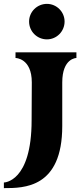

<svg xmlns="http://www.w3.org/2000/svg" viewBox="-70 -770 429 990"><path d="M263 -659C263 -608 222 -567 172 -567C121 -567 80 -608 80 -659C80 -709 121 -750 172 -750C222 -750 263 -709 263 -659ZM94 -345 93 -150C93 171 -50 171 -50 171V200C53 200 251 200 251 -120V-345C251 -471 324 -471 324 -471V-500H10V-471C10 -471 94 -471 94 -345Z"/></svg>

Font: Ouroboros
Style: Regular
Weight: 400
Designer: Ariel Martín Pérez
Foundry: Velvetyne Type Foundry
Version: Version 2.001;hotconv 1.0.109;makeotfexe 2.5.65596